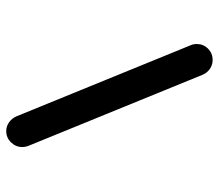

<svg xmlns="http://www.w3.org/2000/svg" viewBox="-62 -604 685 600"><g transform="rotate(90 280.0 -304.5)"><path d="M118 -577Q118 -598 132.5 -612.5Q147 -627 168 -627Q183 -627 195.5 -618.5Q208 -610 214 -596L436 -52Q440 -42 440 -32Q440 -12 425.5 3Q411 18 390 18Q375 18 362.5 9Q350 0 344 -14L122 -558Q118 -567 118 -577Z"/></g></svg>

Font: Brass Mono
Style: Bold
Weight: 700
Monospace: yes
Version: Version 1.100; ttfautohint (v1.8.3) -l 8 -r 50 -G 200 -x 14 